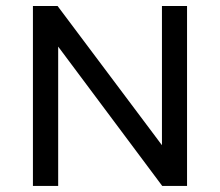

<svg xmlns="http://www.w3.org/2000/svg" viewBox="-20 -615 728 635"><path d="M515.6 -595.2V-134.8L170.4 -595.2H88.9V0H172.4V-460.9L516.6 0H598.6V-595.2Z"/></svg>

Font: Now Medium
Style: Regular
Weight: 500
Designer: Alfredo Marco Pradil
Foundry: Alfredo Marco Pradil
Version: Version 1.200;hotconv 1.0.109;makeotfexe 2.5.65596